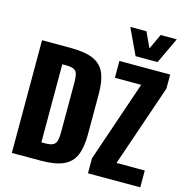

<svg xmlns="http://www.w3.org/2000/svg" viewBox="-144 -1195 1299 1333"><g transform="rotate(15 505.5 -529.0)"><path d="M60 0V-810H265Q371 -810 430 -783.5Q489 -757 513 -700.5Q537 -644 537 -554V-260Q537 -169 513 -111.5Q489 -54 430.5 -27Q372 0 267 0ZM239 -124H267Q308 -124 326 -136Q344 -148 348.5 -172Q353 -196 353 -232V-585Q353 -621 347.5 -643Q342 -665 324 -675Q306 -685 266 -685H239ZM607 0V-108L805 -689H616V-810H981V-709L780 -121H983V0ZM716 -871 628 -1058H744L795 -948L846 -1058H962L874 -871Z"/></g></svg>

Font: Oswald
Style: Bold
Weight: 700
Designer: Vernon Adams
Foundry: Vernon Adams
Version: Version 4.103;gftools[0.9.33.dev8+g029e19f]